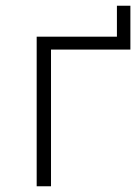

<svg xmlns="http://www.w3.org/2000/svg" viewBox="-20 -650 475 670"><path d="M108 0H158V-477H435V-630H388V-522H108Z"/></svg>

Font: Chess Sans Light
Style: Regular
Weight: 300
Designer: Wolf Bōese
Foundry: Wolf Bōese
Version: Version 7.223;Glyphs 3.3 (3306)